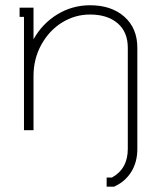

<svg xmlns="http://www.w3.org/2000/svg" viewBox="-20 -493 611 727"><path d="M70.8 -429.2H54.2V-463.9H106.9V-344.2Q140.1 -403.8 197 -438.5Q253.9 -473.1 320.8 -473.1Q401.9 -473.1 450.9 -429.7Q500 -386.2 500 -312V70.8Q500 120.1 477.8 156.5Q455.6 192.9 416 211.9L412.1 213.9H408.2H383.8V179.2H403.8Q463.9 146 463.9 70.8V-312Q463.9 -372.1 425.3 -405Q386.7 -438 320.8 -438Q264.2 -438 215.3 -408Q166.5 -377.9 136.7 -324.2Q106.9 -270.5 106.9 -205.1V0H70.8Z"/></svg>

Font: RawengulkPcs
Style: Regular
Weight: 400
Version: Version 0.92